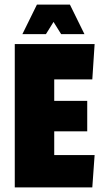

<svg xmlns="http://www.w3.org/2000/svg" viewBox="-20 -812 444 832"><path d="M380 0H44V-621H390L380 -468H215V-375H358V-243H215V-140H390ZM283 -792 346 -664H245L212 -717L179 -664H77L140 -792Z"/></svg>

Font: Passion One
Style: Regular
Weight: 400
Designer: Alejandro Lo Celso
Foundry: Fontstage
Version: Version 1.001